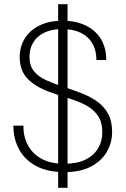

<svg xmlns="http://www.w3.org/2000/svg" viewBox="-20 -811 601 918"><path d="M258 87V-791H303V87ZM288 12Q208 12 153.5 -17Q99 -46 71.5 -96.5Q44 -147 44 -210H92Q91 -161 112 -119.5Q133 -78 176.5 -53Q220 -28 288 -28Q349 -28 389 -48Q429 -68 449 -102Q469 -136 469 -178Q469 -229 446.5 -260Q424 -291 387.5 -309.5Q351 -328 306.5 -341.5Q262 -355 218 -371Q149 -396 112 -434.5Q75 -473 74 -536Q74 -586 97.5 -625.5Q121 -665 167.5 -688.5Q214 -712 280 -712Q341 -712 388 -690Q435 -668 461.5 -626Q488 -584 488 -524H441Q441 -570 421.5 -603.5Q402 -637 365.5 -654.5Q329 -672 278 -672Q226 -672 191 -654.5Q156 -637 138.5 -607.5Q121 -578 121 -540Q121 -497 142 -471Q163 -445 198.5 -428.5Q234 -412 277.5 -398Q321 -384 368 -366Q410 -350 443.5 -326.5Q477 -303 496.5 -268Q516 -233 516 -180Q516 -129 491 -85.5Q466 -42 415.5 -15Q365 12 288 12Z"/></svg>

Font: DM Sans 24pt ExtraLight
Style: Regular
Weight: 250
Designer: Colophon Foundry, Jonny Pinhorn
Foundry: Colophon Foundry
Version: Version 4.004;gftools[0.9.30]